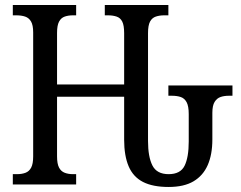

<svg xmlns="http://www.w3.org/2000/svg" viewBox="-20 -734 959 764"><path d="M651 10Q588 10 549 -10Q510 -30 492 -72Q474 -114 474 -178V-349H207V-112Q207 -82 215 -67Q223 -52 237.5 -46.5Q252 -41 270 -41H283V0H31V-41H48Q67 -41 81.5 -46.5Q96 -52 104 -67Q112 -82 112 -112V-605Q112 -634 103.5 -648.5Q95 -663 80 -668Q65 -673 45 -673H31V-714H283V-673H270Q252 -673 237.5 -668Q223 -663 215 -648Q207 -633 207 -603V-398H474V-602Q474 -633 466.5 -648Q459 -663 444 -668Q429 -673 410 -673H397V-714H650V-673H633Q615 -673 600 -668Q585 -663 577 -648Q569 -633 569 -602V-173Q569 -110 586.5 -75.5Q604 -41 651 -41Q698 -41 714.5 -74.5Q731 -108 731 -171V-280Q731 -312 722.5 -327.5Q714 -343 699 -348Q684 -353 664 -353H650V-394H905V-353H891Q872 -353 857.5 -348Q843 -343 834 -328.5Q825 -314 825 -285V-179Q825 -119 806.5 -77Q788 -35 750 -12.5Q712 10 651 10Z"/></svg>

Font: Noto Serif Condensed
Style: Regular
Weight: 400
Width: 3
Designer: Monotype Design Team
Foundry: Monotype Imaging Inc.
Version: Version 2.015